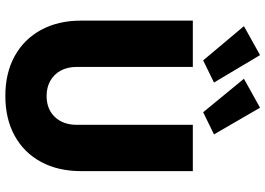

<svg xmlns="http://www.w3.org/2000/svg" viewBox="-162 -858 1028 745"><g transform="rotate(90 352.5 -486.0)"><path d="M352.5 7.8Q263.7 7.8 198 -28.6Q132.3 -64.9 96.4 -131.1Q60.5 -197.3 60.5 -286.1V-719.7H240.2V-269.5Q240.2 -232.9 254.6 -206.8Q269 -180.7 294.4 -166.5Q319.8 -152.3 352.5 -152.3Q403.8 -152.3 434.3 -184.3Q464.8 -216.3 464.8 -269.5V-719.7H644.5V-286.1Q644.5 -197.3 608.9 -131.1Q573.2 -64.9 507.6 -28.6Q441.9 7.8 352.5 7.8ZM214.8 -759.8 82 -918 194.3 -980.5 300.8 -801.8ZM416 -759.8 286.1 -918 398.4 -980.5 502 -801.8Z"/></g></svg>

Font: Reddit Sans Black
Style: Regular
Weight: 900
Version: Version 1.014